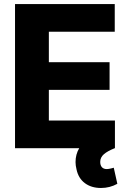

<svg xmlns="http://www.w3.org/2000/svg" viewBox="-20 -727 636 942"><path d="M53.7 -707H543V-571.3H219.7V-421.9H517.6V-286.1H219.7V-135.7H543.9V0H543Q507.3 14.2 489.5 29.8Q471.7 45.4 471.7 67.4Q471.7 84 480 93.3Q488.3 102.5 503.9 102.5Q512.7 102.5 526.1 99.1Q539.6 95.7 538.1 95.7L555.7 174.8Q518.6 195.3 475.6 195.3Q428.2 195.3 396.5 171.6Q364.7 147.9 355.5 104.5Q350.6 85 350.6 68.4Q350.6 30.3 368.7 0H53.7Z"/></svg>

Font: Pretendard Std ExtraBold
Style: Regular
Weight: 800
Designer: Base glyphs from Inter by Rasmus Andersson; Hangeul glyphs from Noto Sans CJK(Source Han Sans) by Jang Soo-young and Kan
Foundry: Kil Hyung-jin
Version: Version 1.309